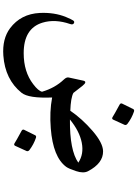

<svg xmlns="http://www.w3.org/2000/svg" viewBox="159 -809 895 1253"><g transform="rotate(90 606.5 -182.5)"><path d="M966.8 -407.7Q1045.4 -408.7 1097.2 -309.6Q1112.8 -279.8 1096.7 -231.4Q1080.6 -183.1 1068.8 -167Q1005.4 -81.1 818.4 -66.4Q709 -57.6 616.2 -75.2Q622.6 78.6 585.4 124.5Q499 231.9 342.3 243.2Q233.4 251 164.1 199.2Q70.8 128.9 64.5 5.4Q60.1 -89.4 90.8 -165Q106 -201.2 113.5 -212.4Q121.1 -223.6 132.1 -217Q143.1 -210.4 136.7 -192.4Q103 -93.8 127.9 -12.2Q165.5 110.8 327.6 110.4Q448.7 110.4 529.3 48.3Q573.2 15.1 578.6 -9.3Q554.2 -93.8 498.5 -152.3Q482.4 -169.4 485.8 -183.6L506.3 -278.3Q512.7 -307.6 540.5 -272.9L586.4 -213.9Q619.1 -196.8 702.6 -193.8Q755.4 -271 834 -338.9Q912.6 -406.7 966.8 -407.7ZM1041.5 -246.1Q985.8 -283.2 911.1 -268.6Q836.4 -253.9 759.8 -191.4Q961.4 -189.5 1041.5 -246.1ZM691.9 -604.5Q696.3 -612.8 708 -609.4Q751.5 -594.7 788.6 -566.4Q798.3 -558.1 794.9 -548.3L760.3 -472.7Q754.4 -462.4 742.7 -470.5Q731 -478.5 662.6 -515.6Q651.4 -522 656.2 -532.2ZM862.8 35.2Q867.2 26.9 878.9 30.3Q922.4 44.9 959.5 73.2Q969.2 81.5 965.8 91.3L931.2 167Q925.3 177.2 913.6 169.2Q901.9 161.1 833.5 124Q822.3 117.7 827.1 107.4Z"/></g></svg>

Font: Amiri
Style: Bold Slanted
Weight: 700
Italic angle: 9°
Designer: Khaled Hosny
Version: Version 000.107